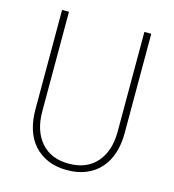

<svg xmlns="http://www.w3.org/2000/svg" viewBox="-106 -789 804 888"><g transform="rotate(15 295.5 -345.0)"><path d="M82 -700V-223Q82 -171 95.5 -128Q109 -85 136.5 -54.5Q164 -24 203.5 -7Q243 10 295 10Q347 10 387 -7Q427 -24 454 -54.5Q481 -85 495 -128Q509 -171 509 -223V-700H476V-223Q476 -130 428.5 -75.5Q381 -21 295 -21Q210 -21 162.5 -75.5Q115 -130 115 -223V-700Z"/></g></svg>

Font: Jost ExtraLight
Style: Regular
Weight: 250
Version: Version 3.710